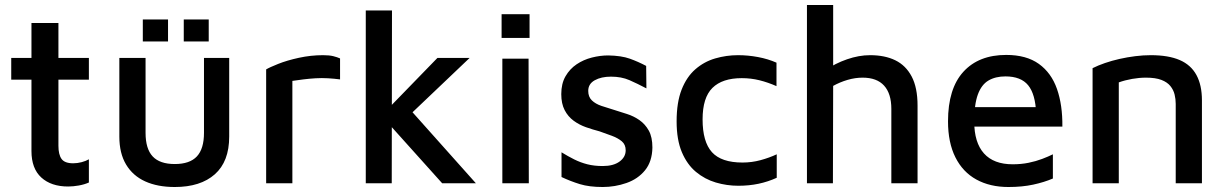

<svg xmlns="http://www.w3.org/2000/svg" viewBox="-20 -734 4908 769"><path d="M253 13Q185 13 145.5 -23Q106 -59 106 -129V-415H25V-502H106V-642H214V-502H336V-415H214V-150Q214 -115 226.5 -97.5Q239 -80 273 -80Q290 -80 307 -84.5Q324 -89 336 -96V-3Q318 5 295.5 9Q273 13 253 13Z M680 15Q611 15 561.5 -7.5Q512 -30 485 -75Q458 -120 458 -187V-502H563V-202Q563 -138 591.5 -107.5Q620 -77 680 -77Q740 -77 768.5 -107.5Q797 -138 797 -202V-502H898V-187Q898 -87 840.5 -36Q783 15 680 15ZM716 -568V-656H816V-568ZM552 -568V-656H653V-568Z M1046 0V-456Q1059 -464 1094 -478Q1129 -492 1177 -502.5Q1225 -513 1274 -513Q1299 -513 1315 -509Q1331 -505 1342 -500V-416Q1319 -419 1294 -420.5Q1269 -422 1244 -420.5Q1219 -419 1195 -416Q1171 -413 1151 -410V0Z M1527 -291 1732 -502H1861L1572 -227ZM1549 0H1445V-692H1550ZM1596 -325 1886 0H1751L1522 -255Z M1992 0V-499H2097L2098 0ZM1989 -582V-677H2101V-582Z M2394 15Q2340 15 2302.5 3.5Q2265 -8 2229 -25V-124Q2255 -108 2280 -95.5Q2305 -83 2332.5 -76Q2360 -69 2394 -69Q2437 -69 2461.5 -87Q2486 -105 2486 -132Q2486 -155 2470.5 -168Q2455 -181 2431 -190Q2407 -199 2381 -208Q2354 -215 2327 -224.5Q2300 -234 2277.5 -250.5Q2255 -267 2241.5 -293Q2228 -319 2228 -357Q2228 -399 2245 -428.5Q2262 -458 2289.5 -476.5Q2317 -495 2350.5 -503.5Q2384 -512 2416 -512Q2469 -511 2502.5 -499Q2536 -487 2568 -470L2569 -380Q2533 -399 2501 -413Q2469 -427 2427 -427Q2388 -427 2362 -412.5Q2336 -398 2336 -370Q2336 -346 2350.5 -332Q2365 -318 2388.5 -310Q2412 -302 2439 -294Q2464 -286 2491 -277.5Q2518 -269 2541 -253Q2564 -237 2578.5 -211Q2593 -185 2593 -143Q2592 -87 2563.5 -52Q2535 -17 2489 -1Q2443 15 2394 15Z M2937 10Q2891 10 2847 -3Q2803 -16 2767.5 -45.5Q2732 -75 2711 -124.5Q2690 -174 2690 -248Q2690 -324 2710 -375Q2730 -426 2765 -456.5Q2800 -487 2844.5 -500Q2889 -513 2936 -513Q2976 -513 3016 -505.5Q3056 -498 3090 -483V-389Q3056 -404 3022 -412.5Q2988 -421 2951 -421Q2873 -421 2833.5 -382Q2794 -343 2794 -256Q2794 -166 2831.5 -124.5Q2869 -83 2954 -83Q2991 -83 3026 -92.5Q3061 -102 3091 -116V-22Q3056 -6 3018 2Q2980 10 2937 10Z M3212 0V-714H3317V-427L3286 -453Q3325 -480 3372.5 -496.5Q3420 -513 3465 -513Q3524 -513 3566 -492.5Q3608 -472 3631.5 -427.5Q3655 -383 3655 -311V0H3550V-298Q3550 -359 3521 -391Q3492 -423 3435 -423Q3405 -423 3374.5 -414Q3344 -405 3317 -390L3316 0Z M4019 15Q3945 15 3890.5 -15Q3836 -45 3806.5 -104Q3777 -163 3777 -248Q3777 -379 3838.5 -446.5Q3900 -514 4010 -514Q4091 -514 4141 -478Q4191 -442 4213.5 -377.5Q4236 -313 4235 -227H3840L3837 -305H4155L4130 -280Q4127 -357 4098 -392.5Q4069 -428 4007 -428Q3967 -428 3939 -411.5Q3911 -395 3896.5 -355.5Q3882 -316 3882 -247Q3882 -163 3921 -119.5Q3960 -76 4036 -76Q4070 -76 4099.5 -82Q4129 -88 4154 -97.5Q4179 -107 4197 -116V-19Q4162 -4 4118 5.5Q4074 15 4019 15Z M4356 -461Q4378 -472 4405.5 -481.5Q4433 -491 4464 -498Q4495 -505 4527 -509Q4559 -513 4589 -513Q4660 -513 4705 -493.5Q4750 -474 4772 -433.5Q4794 -393 4794 -332V0H4689V-318Q4689 -337 4684.5 -355.5Q4680 -374 4667.5 -389.5Q4655 -405 4631.5 -414Q4608 -423 4570 -423Q4543 -423 4514.5 -418Q4486 -413 4461 -404V0H4356Z"/></svg>

Font: Maven Pro Medium
Style: Regular
Weight: 500
Designer: Joe Prince
Foundry: Joe Prince
Version: Version 2.103